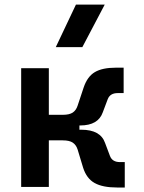

<svg xmlns="http://www.w3.org/2000/svg" viewBox="-20 -815 626 837"><path d="M72.3 0V-517.6H192.9V-314.5H253.9Q282.7 -314.5 297.4 -324.5Q312 -334.5 318.4 -354.5L344.7 -433.6Q360.8 -481.4 393.6 -500.7Q426.3 -520 485.4 -520H519V-409.2H493.2Q460 -409.2 449.7 -382.8L428.2 -325.7Q408.2 -268.1 329.6 -268.1H326.2V-249.5H334.5Q418 -249.5 438 -191.9L459.5 -134.8Q469.7 -108.4 502.9 -108.4H523.9V2.4H490.2Q427.7 2.4 392.6 -17.1Q357.4 -36.6 342.3 -84L318.4 -163.1Q312 -183.1 297.4 -193.1Q282.7 -203.1 253.9 -203.1H192.9V0ZM223.1 -609.4 311 -794.9H436.5L338.9 -609.4Z"/></svg>

Font: Cascadia Mono NF SemiBold
Style: Regular
Weight: 600
Monospace: yes
Designer: Aaron Bell
Foundry: Saja Typeworks
Version: Version 2404.023; ttfautohint (v1.8.4)